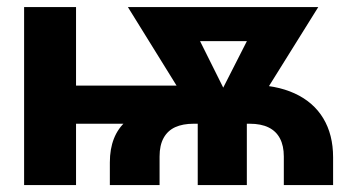

<svg xmlns="http://www.w3.org/2000/svg" viewBox="-20 -536 1032 556"><path d="M298.1 -65.6Q298.1 -143.7 345.2 -185.2Q392.3 -226.7 454.1 -239.8Q515.9 -252.9 593.2 -252.9L703 -290.4Q778.8 -290.4 833.2 -265.5Q887.6 -240.6 916.1 -193.4Q944.6 -146.2 944.6 -80.5V0H801.9V-82.8Q801.9 -113.8 790.8 -134.9Q779.8 -156.1 757.9 -166.9Q736 -177.7 703 -177.7H540.7Q509.5 -177.7 487.5 -167.8Q465.6 -157.8 453.9 -136.7Q442.1 -115.5 442.1 -82.8V0H298.1ZM49.8 -515.6H200.2V0H49.8ZM125.7 -288.1H548.7V-177.7H125.7ZM552.6 -238.9H694.8V0H552.6ZM350.3 -515.6H510.1L651.3 -232.4L640.3 -182.6H556.7ZM602.6 -235.4 745.2 -515.6H901.7L694 -182.6H611.6ZM446.4 -515.6H822V-416.8H446.4Z"/></svg>

Font: Intratopia Thin
Style: Regular
Weight: 100
Designer: Rasmus Andersson
Foundry: rsms
Version: Version 3.000;Glyphs 3.2.3 (3260)